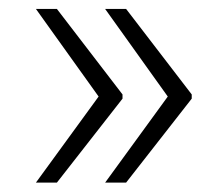

<svg xmlns="http://www.w3.org/2000/svg" viewBox="-20 -480 488 420"><path d="M197.3 -271 248 -270.5V-264.2L104.5 -80.6H58.6ZM104.5 -460.4 248 -273.4V-267.1L197.3 -266.6L58.6 -460.4ZM348.6 -271 399.4 -270.5V-264.2L255.9 -80.6H210ZM255.9 -460.4 399.4 -273.4V-267.1L348.6 -266.6L210 -460.4Z"/></svg>

Font: Heebo ExtraLight
Style: Regular
Weight: 250
Designer: Oded Ezer
Foundry: Ezer Type House
Version: Version 3.100